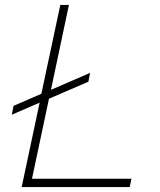

<svg xmlns="http://www.w3.org/2000/svg" viewBox="-20 -760 648 780"><path d="M68 0 141 -343 28 -294 35 -330 148 -379 225 -740H260L187 -395L346 -464L339 -428L179 -359L110 -34H514L507 0Z"/></svg>

Font: Be Vietnam Pro Thin
Style: Italic
Weight: 100
Italic angle: -12°
Designer: Lam Bao, Tony Le, Vietanh Nguyen
Foundry: Yellow Type Foundry
Version: Version 1.002; ttfautohint (v1.8.3)